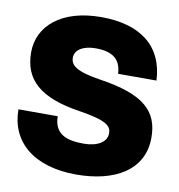

<svg xmlns="http://www.w3.org/2000/svg" viewBox="-83 -808 837 896"><g transform="rotate(10 336.0 -360.0)"><path d="M337 12C515 12 653 -61 653 -218C653 -342 584 -412 369 -444C252 -462 227 -488 227 -523C227 -560 266 -584 325 -584C403 -584 445 -555 448 -485H630C622 -649 510 -732 325 -732C137 -732 31 -638 31 -514C31 -385 109 -311 302 -282C436 -261 455 -237 455 -204C455 -162 411 -136 346 -136C272 -136 206 -152 205 -241H19C19 -90 132 12 337 12Z"/></g></svg>

Font: Aspekta 850
Style: Regular
Weight: 850
Designer: Ivo Dolenc
Version: Version 2.000